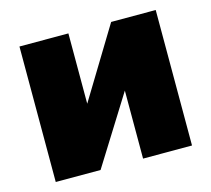

<svg xmlns="http://www.w3.org/2000/svg" viewBox="-82 -623 793 720"><g transform="rotate(-15 314.5 -263.0)"><path d="M50 0V-526H240V-253L406 -526H579V0H389V-264L224 0Z"/></g></svg>

Font: Raleway-v4020 Black
Style: Regular
Weight: 900
Designer: Matt McInerney, Pablo Impallari, Rodrigo Fuenzalida
Foundry: Matt McInerney, Pablo Impallari, Rodrigo Fuenzalida
Version: Version 4.020;PS 004.020;hotconv 1.0.88;makeotf.lib2.5.64775